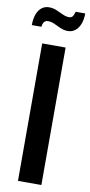

<svg xmlns="http://www.w3.org/2000/svg" viewBox="-111 -907 442 945"><g transform="rotate(10 110.5 -434.5)"><path d="M52 0V-687H169V0ZM-14 -767Q-14 -799 -5.5 -821.5Q3 -844 18.5 -856Q34 -868 55 -868Q75 -868 92.5 -860.5Q110 -853 127 -845Q144 -837 159 -837Q172 -837 178 -846Q184 -855 187 -869H235Q235 -838 226 -815.5Q217 -793 201.5 -781Q186 -769 165 -769Q146 -769 128 -777Q110 -785 94 -792.5Q78 -800 61 -800Q48 -800 41.5 -790.5Q35 -781 34 -767Z"/></g></svg>

Font: Archivo ExtraCondensed SemiBold
Style: Regular
Weight: 600
Width: 2
Designer: Hector Gatti
Foundry: Omnibus-Type
Version: Version 2.001